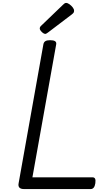

<svg xmlns="http://www.w3.org/2000/svg" viewBox="-20 -1289 734 1309"><path d="M144 0Q99 0 107 -40L276 -988Q279 -1002 289.5 -1008.5Q300 -1015 322 -1015Q345 -1015 355.5 -1008Q366 -1001 363 -986L201 -80H611Q623 -80 628 -71Q633 -62 630 -40Q627 -20 619 -10Q611 0 598 0ZM289 -1058Q278 -1058 264.5 -1071.5Q251 -1085 251 -1095Q251 -1099 252.5 -1103Q254 -1107 260 -1113L411 -1258Q416 -1263 420.5 -1266Q425 -1269 431 -1269Q441 -1269 453.5 -1260Q466 -1251 475.5 -1239Q485 -1227 485 -1216Q485 -1209 482.5 -1204Q480 -1199 470 -1191L308 -1068Q302 -1064 297.5 -1061Q293 -1058 289 -1058Z"/></svg>

Font: Playwrite ZA
Style: Regular
Weight: 400
Designer: Veronika Burian, José Scaglione
Foundry: TypeTogether
Version: Version 1.002